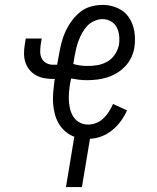

<svg xmlns="http://www.w3.org/2000/svg" viewBox="-20 -558 640 783"><path d="M249 205 283 0H284Q264 -7 247.5 -21Q231 -35 220 -53.5Q209 -72 203.5 -93.5Q198 -115 196.5 -137Q195 -159 197 -182Q199 -205 202 -228L204 -236H196Q177 -236 159 -239.5Q141 -243 126 -251.5Q111 -260 100 -273.5Q89 -287 83.5 -304Q78 -321 78 -339.5Q78 -358 81 -376L85 -401H150L146 -376Q144 -362 144 -347Q144 -332 150 -320Q156 -308 168.5 -301Q181 -294 196 -294H213L221 -338Q225 -361 231 -384.5Q237 -408 247.5 -430.5Q258 -453 273 -473.5Q288 -494 307.5 -509.5Q327 -525 351 -531.5Q375 -538 399 -538Q431 -538 460 -525Q489 -512 506 -486.5Q523 -461 528 -429Q533 -397 528 -365Q525 -344 515.5 -324Q506 -304 491 -288Q476 -272 457 -260.5Q438 -249 417.5 -242.5Q397 -236 376 -233.5Q355 -231 335 -231Q318 -231 301.5 -233Q285 -235 270 -238L266 -218Q263 -200 261.5 -182Q260 -164 261 -146Q262 -128 266.5 -111Q271 -94 280.5 -80Q290 -66 305.5 -58Q321 -50 339 -50Q356 -50 372.5 -56.5Q389 -63 402 -75.5Q415 -88 424.5 -103Q434 -118 441 -134L498 -108Q488 -85 473 -64.5Q458 -44 438 -27.5Q418 -11 394.5 -2Q371 7 347 8L314 205ZM337 -289Q337 -289 337 -289Q337 -289 337 -289H338Q358 -289 378.5 -292.5Q399 -296 418 -307Q437 -318 449 -336.5Q461 -355 465 -375Q468 -394 466 -412.5Q464 -431 456 -446.5Q448 -462 432.5 -471Q417 -480 398 -480Q382 -480 365.5 -473Q349 -466 336.5 -453Q324 -440 315.5 -424.5Q307 -409 301 -393.5Q295 -378 291 -361.5Q287 -345 284 -328L279 -297Q293 -293 307.5 -291Q322 -289 337 -289Z"/></svg>

Font: Iosevka Curly Light Extended
Style: Italic
Weight: 300
Width: 7
Italic angle: -9°
Monospace: yes
Designer: Belleve Invis
Foundry: Belleve Invis
Version: Version 11.1.0; ttfautohint (v1.8.3)